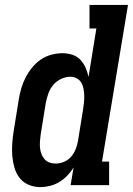

<svg xmlns="http://www.w3.org/2000/svg" viewBox="-20 -755 542 783"><path d="M144 8Q119 8 96.5 -1.5Q74 -11 59.5 -30Q45 -49 38.5 -72.5Q32 -96 30 -121Q28 -146 30 -171.5Q32 -197 36 -222L57 -352Q61 -375 67.5 -397Q74 -419 85 -440Q96 -461 111.5 -480Q127 -499 147 -512.5Q167 -526 190 -532Q213 -538 235 -538Q256 -538 275.5 -531.5Q295 -525 308 -511Q321 -497 329 -479Q337 -461 341 -441L373 -639H345V-735H502L396 -96H425V0H268L280 -72Q269 -54 254 -38.5Q239 -23 221.5 -12.5Q204 -2 184 3Q164 8 144 8ZM207 -88Q224 -88 241 -95Q258 -102 270 -116Q282 -130 288.5 -146.5Q295 -163 298 -180L319 -310Q321 -324 322.5 -338Q324 -352 323.5 -366Q323 -380 320.5 -393.5Q318 -407 311.5 -418Q305 -429 293 -435.5Q281 -442 267 -442Q248 -442 229 -433Q210 -424 197 -408.5Q184 -393 177.5 -374.5Q171 -356 167 -337L146 -207Q144 -193 143 -179.5Q142 -166 143 -153.5Q144 -141 148.5 -128.5Q153 -116 161 -106.5Q169 -97 181 -92.5Q193 -88 207 -88Z"/></svg>

Font: Iosevka Slab Oblique
Style: Bold
Weight: 700
Italic angle: -9°
Monospace: yes
Designer: Belleve Invis
Foundry: Belleve Invis
Version: Version 11.1.1; ttfautohint (v1.8.3)